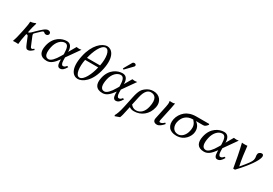

<svg xmlns="http://www.w3.org/2000/svg" viewBox="45 -1807 4487 3154"><g transform="rotate(30 2289.0 -230.0)"><path d="M266 -429C268 -436 266 -439 259 -439C232 -429 209 -417 168 -414L165 -411C164 -368 154 -310 138 -235L126 -180C110 -105 98 -54 78 0V3C78 3 93 0 128 0C162 0 175 3 175 3L178 0C182 -57 190 -104 206 -180L212 -205C235 -205 243 -200 250 -180L298 -63C323 -4 335 10 359 10C385 10 408 5 461 -46L445 -63C428 -46 421 -41 407 -41C385 -41 383 -60 363 -107L315 -223C310 -235 304 -250 307 -261C308 -266 308 -270 312 -274L356 -317C405 -365 424 -382 439 -382C445 -382 453 -378 459 -371C466 -363 478 -358 495 -358C514 -358 536 -373 540 -390C547 -425 521 -442 490 -442C445 -442 391 -389 321 -322L274 -275C259 -261 240 -245 220 -245L233 -307C233 -307 251 -389 266 -429Z M954 -191 1125 -434C1112 -434 1095 -429 1080 -429C1065 -429 1048 -434 1033 -434L952 -294C952 -294 964 -439 847 -439C756 -439 618 -380 579 -196C552 -72 590 10 718 10C786 10 841 -31 912 -130V-91C914 -23 933 10 970 10C1014 10 1044 -16 1080 -79L1055 -88C1031 -58 1019 -51 994 -51C971 -51 957 -80 955 -133ZM910 -222 886 -181C831 -86 777 -29 731 -29C657 -29 646 -111 669 -219C693 -334 767 -400 834 -400C894 -400 907 -339 910 -243Z M1182 -344C1124 -72 1224 12 1310 12C1390 12 1538 -70 1596 -344C1652 -609 1547 -698 1467 -698C1369 -698 1233 -584 1182 -344ZM1518 -365H1270C1298 -494 1370 -664 1454 -664C1528 -664 1550 -521 1518 -365ZM1508 -321C1476 -176 1400 -22 1323 -22C1246 -22 1231 -177 1260 -321Z M2012 -191 2183 -434C2170 -434 2153 -429 2138 -429C2123 -429 2106 -434 2091 -434L2010 -294C2010 -294 2022 -439 1905 -439C1814 -439 1676 -380 1637 -196C1610 -72 1648 10 1776 10C1844 10 1899 -31 1970 -130V-91C1972 -23 1991 10 2028 10C2072 10 2102 -16 2138 -79L2113 -88C2089 -58 2077 -51 2052 -51C2029 -51 2015 -80 2013 -133ZM1968 -222 1944 -181C1889 -86 1835 -29 1789 -29C1715 -29 1704 -111 1727 -219C1751 -334 1825 -400 1892 -400C1952 -400 1965 -339 1968 -243ZM1988 -682C1975 -682 1963 -676 1956 -665L1874 -522C1872 -519 1870 -515 1870 -512C1868 -505 1873 -499 1881 -499C1885 -499 1891 -503 1895 -507L2013 -629C2018 -634 2021 -642 2023 -647C2027 -667 2008 -682 1988 -682Z M2228 207C2245 167 2255 119 2267 61L2284 -17C2308 0 2332 10 2375 10C2509 10 2626 -78 2658 -231C2682 -345 2612 -439 2492 -439C2445 -439 2394 -426 2342 -383C2310 -356 2274 -322 2245 -184L2204 10C2178 134 2155 186 2135 220L2142 238ZM2563 -189C2541 -82 2478 -20 2395 -20C2350 -20 2320 -42 2295 -72L2329 -228C2360 -374 2421 -401 2464 -401C2544 -401 2597 -347 2563 -189Z M2795 -322 2742 -71C2731 -20 2756 12 2812 12C2855 12 2904 -33 2933 -70L2916 -87C2891 -63 2868 -46 2840 -46C2820 -46 2820 -61 2826 -91L2880 -343C2887 -375 2898 -439 2898 -439C2882 -433 2865 -429 2846 -429C2834 -429 2808 -430 2803 -431L2800 -429C2810 -394 2801 -350 2795 -322Z M3474 -361C3511 -361 3531 -383 3557 -417L3548 -429H3307C3216 -429 3147 -401 3105 -366C3054 -324 3018 -265 3005 -204C2979 -78 3040 10 3177 10C3336 10 3400 -115 3412 -172C3431 -261 3391 -330 3338 -361ZM3191 -24C3088 -24 3063 -120 3077 -188C3097 -283 3159 -361 3288 -361C3334 -311 3357 -266 3337 -175C3317 -81 3255 -24 3191 -24Z M3938 -191 4109 -434C4096 -434 4079 -429 4064 -429C4049 -429 4032 -434 4017 -434L3936 -294C3936 -294 3948 -439 3831 -439C3740 -439 3602 -380 3563 -196C3536 -72 3574 10 3702 10C3770 10 3825 -31 3896 -130V-91C3898 -23 3917 10 3954 10C3998 10 4028 -16 4064 -79L4039 -88C4015 -58 4003 -51 3978 -51C3955 -51 3941 -80 3939 -133ZM3894 -222 3870 -181C3815 -86 3761 -29 3715 -29C3641 -29 3630 -111 3653 -219C3677 -334 3751 -400 3818 -400C3878 -400 3891 -339 3894 -243Z M4328 -70C4302 -184 4286 -318 4274 -432C4260 -429 4237 -429 4223 -429C4207 -429 4186 -429 4171 -432C4207 -285 4235 -136 4260 10H4294C4471 -179 4561 -313 4576 -387C4582 -415 4574 -442 4544 -442C4513 -442 4487 -418 4483 -401C4478 -377 4481 -365 4483 -352C4486 -337 4489 -321 4482 -286C4474 -251 4441 -201 4328 -70Z"/></g></svg>

Font: Libertinus Sans
Style: Italic
Weight: 400
Italic angle: -12°
Designer: Philipp H. Poll, Khaled Hosny
Foundry: Caleb Maclennan
Version: Version 7.050;RELEASE